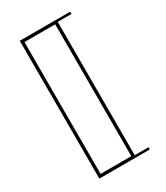

<svg xmlns="http://www.w3.org/2000/svg" viewBox="-223 -895 962 1110"><g transform="rotate(-30 258.5 -340.0)"><path d="M437 -800V-785H345V105H437V120H100V-800ZM120 -780V100H325V-780Z"/></g></svg>

Font: Kalnia Glaze Thin
Style: Bold
Weight: 700
Version: Version 1.110